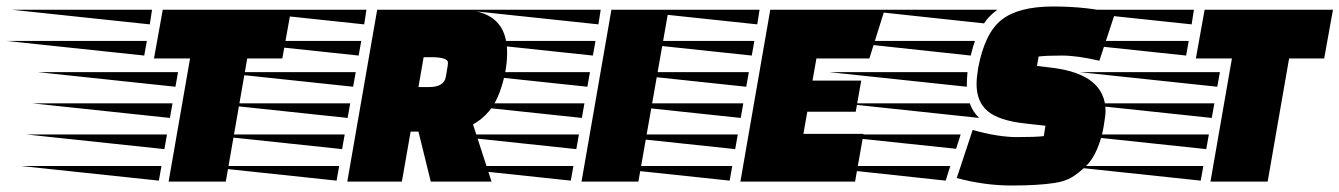

<svg xmlns="http://www.w3.org/2000/svg" viewBox="-242 -559 4123 591"><path d="M627 -379H519L453 0H277L343 -379H232L259 -529H654ZM247 -3 -177 -48H255ZM281 -196 -143 -241H289ZM298 -292 -126 -337H306ZM202 -388 -222 -433H210ZM219 -484 -205 -529H226ZM264 -100 -160 -145H272Z M1173 -529Q1319 -529 1319 -397Q1319 -337 1295 -272.5Q1271 -208 1214 -176L1271 0H1084L1046 -154H1022L995 0H827L919 -529ZM1136 -356Q1136 -357 1137 -366Q1137 -383 1084 -383H1062L1046 -291H1078Q1124 -291 1130 -321ZM794 -3 370 -48H802ZM828 -196 404 -241H836ZM845 -292 421 -337H853ZM862 -388 438 -433H870ZM879 -484 455 -529H886ZM811 -100 387 -145H819Z M1548 0 1640 -529H1816L1723 0ZM1515 -3 1091 -48H1523ZM1549 -196 1125 -241H1557ZM1566 -292 1142 -337H1574ZM1583 -388 1159 -433H1591ZM1600 -484 1176 -529H1607ZM1532 -100 1108 -145H1540Z M2392 -215H2243L2231 -147H2416L2390 0H2037L2129 -529H2481L2434 -379H2271L2259 -311H2409ZM2004 -3 1580 -48H2012ZM2038 -196 1614 -241H2046ZM2055 -292 1631 -337H2063ZM2072 -388 1648 -433H2080ZM2089 -484 1665 -529H2096ZM2021 -100 1597 -145H2029Z M2251 -48H2683L2669 -3ZM2759 -433Q2753 -417 2746 -388L2328 -433ZM2734 -300V-292L2310 -337H2736Q2734 -313 2734 -300ZM2701 -101 2284 -145H2715ZM2828 -529Q2801 -509 2787 -487L2397 -529ZM2743 -241Q2752 -215 2772 -196L2349 -241ZM3142 -372Q3074 -388 3026 -388Q2978 -388 2955 -385L2950 -356L3000 -350Q3161 -329 3161 -217Q3161 -204 3155 -168.5Q3149 -133 3135 -100Q3121 -67 3099.5 -46.5Q3078 -26 3057.5 -13.5Q3037 -1 3005 4Q2955 12 2871.5 12Q2788 12 2703 -11L2752 -159Q2830 -137 2888.5 -137Q2947 -137 2971 -140L2976 -172L2913 -179Q2832 -188 2798 -217Q2764 -246 2764 -300Q2764 -320 2769 -350Q2789 -457 2841 -498Q2893 -539 2999.5 -539Q3106 -539 3190 -518Z M3834 -379H3726L3660 0H3484L3550 -379H3439L3466 -529H3861ZM3454 -3 3030 -48H3462ZM3488 -196 3064 -241H3496ZM3505 -292 3081 -337H3513ZM3409 -388 2985 -433H3417ZM3426 -484 3002 -529H3433ZM3471 -100 3047 -145H3479Z"/></svg>

Font: Faster One
Style: Regular
Weight: 400
Designer: Eduardo Rodriguez Tunni
Foundry: Eduardo Rodriguez Tunni
Version: Version 1.002